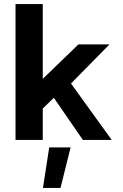

<svg xmlns="http://www.w3.org/2000/svg" viewBox="-20 -694 611 952"><path d="M57 0H192V-156L247 -209L391 0H534L332 -280L523 -474H369L192 -303V-674H57ZM193 238H280L330 37H224Z"/></svg>

Font: Kanit Medium
Style: Regular
Weight: 500
Designer: Katatrad Team
Foundry: CadsonDemak
Version: Version 1.000;PS 001.000;hotconv 1.0.88;makeotf.lib2.5.64775